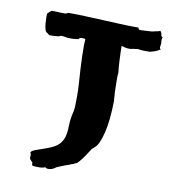

<svg xmlns="http://www.w3.org/2000/svg" viewBox="-66 -517 592 651"><g transform="rotate(10 230.0 -191.5)"><path d="M449 -391Q444 -391 444 -397Q444 -398 445 -404Q446 -410 446 -413Q445 -414 445 -417Q445 -420 445 -422Q445 -427 447 -431Q441 -435 441 -440.5Q441 -446 436 -452Q426 -448 421 -448L408 -445Q403 -445 393 -444Q383 -443 374 -443Q367 -443 365 -443L362 -446Q361 -446 361 -450Q325 -450 296 -451.5Q267 -453 239.5 -454Q212 -455 183 -456.5Q154 -458 118 -458L112 -455Q107 -454 107 -454Q98 -454 91 -454Q84 -454 76 -455H61L53 -449Q52 -447 50.5 -445.5Q49 -444 47 -443Q47 -438 47 -428Q47 -418 48 -407.5Q49 -397 51.5 -388.5Q54 -380 60 -378Q62 -376 63.5 -375Q65 -374 68 -372Q78 -372 82.5 -372.5Q87 -373 101 -374Q102 -377 109 -377Q116 -377 122.5 -375.5Q129 -374 131 -374Q134 -374 139 -374Q144 -374 148 -374L167 -376Q170 -382 179 -382Q190 -382 190 -379Q190 -374 189.5 -369.5Q189 -365 189 -361Q189 -342 189.5 -320Q190 -298 191.5 -275Q193 -252 194.5 -229Q196 -206 196 -186Q196 -167 195.5 -151Q195 -135 190 -118Q186 -97 186 -79Q186 -61 182 -45Q178 -29 166.5 -16.5Q155 -4 127 6Q108 13 97.5 16.5Q87 20 82 22.5Q77 25 76 26.5Q75 28 73 30Q77 38 75.5 44.5Q74 51 79 56Q86 62 86 65Q86 68 86 70.5Q86 73 90.5 74Q95 75 111 75Q123 75 132 71Q135 75 143 75Q151 75 157 72Q163 69 170 64L200 52Q205 50 209 49Q213 48 216 46L225 43Q229 40 231 40Q233 40 237 36.5Q241 33 250 21.5Q259 10 276 -17L287 -27Q300 -38 310.5 -80.5Q321 -123 322 -189Q319 -220 319 -261Q319 -269 319 -275.5Q319 -282 320 -289Q319 -295 318 -307Q317 -319 316.5 -332.5Q316 -346 315.5 -358.5Q315 -371 315 -379Q321 -377 328 -375.5Q335 -374 342 -374Q344 -374 345 -374Q346 -374 348.5 -374.5Q351 -375 356 -376Q361 -377 372 -378Q383 -376 392 -376Q401 -376 413 -376Q418 -377 428.5 -380.5Q439 -384 449 -391Z"/></g></svg>

Font: Dokdo
Style: Regular
Weight: 400
Version: Version 2.00